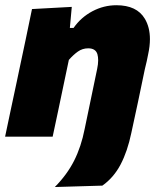

<svg xmlns="http://www.w3.org/2000/svg" viewBox="-25 -536 626 753"><path d="M190 197.5Q238 149 265.8 94Q293.5 39 307 -30L345.5 -215L356 -265.5Q360 -284.5 360 -299.5Q360 -313 357 -323.5Q350 -346.5 321 -346.5Q298.5 -346.5 280.5 -333.8Q262.5 -321 245 -301L224.5 -203.5Q213 -149 203 -101Q192.5 -52.5 181.5 0H-5Q6 -52.5 16.5 -102Q27 -151.5 40.5 -214.5L51 -264.5Q63 -322 75.5 -380Q87.5 -438 100.5 -500.5L256.5 -509L249 -426.5H263.5Q292.5 -468 337.2 -491.8Q382 -515.5 431.5 -515.5Q511.5 -515.5 543 -462.5Q563 -429 563 -382.5Q563 -355 556 -323Q553.5 -311.5 550.5 -296Q547 -280.5 543 -264.5Q529 -196 516.2 -136Q503.5 -76 490 -14.5Q475 57.5 448 109Q421 160.5 376.5 192Z"/></svg>

Font: Heraclito ExtraBold
Style: Italic
Weight: 800
Italic angle: -12°
Designer: Kostas Bartsokas (font) & Cristiano Sobral (main changes)
Foundry: Kostas Bartsokas (font) & Cristiano Sobral (main changes)
Version: Version 1.00;July 8, 2020;FontCreator 13.0.0.2655 64-bit